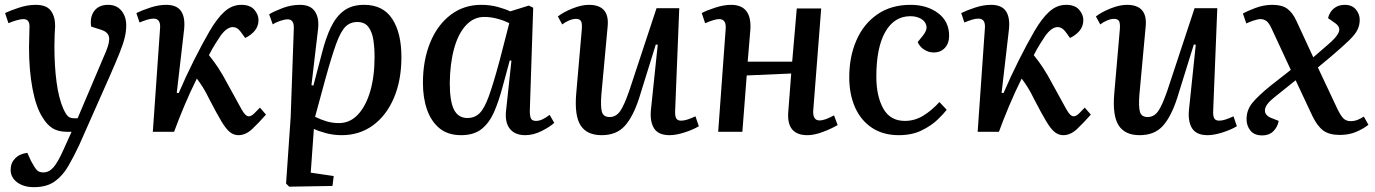

<svg xmlns="http://www.w3.org/2000/svg" viewBox="-20 -545 5686 794"><path d="M307 56Q285 103 262 142.5Q239 182 206 205.5Q173 229 120 229Q78 229 51 209Q24 189 24 157Q24 129 42.5 110Q61 91 93 87L108 120Q123 148 132 158Q141 168 159 168Q183 168 201.5 146.5Q220 125 243 73L276 0H257Q221 0 197.5 -14.5Q174 -29 155 -61Q129 -102 114.5 -178Q100 -254 100 -349Q100 -366 101 -393Q102 -420 102 -436Q102 -466 77 -466Q65 -466 46.5 -460.5Q28 -455 15 -449L1 -491Q19 -500 56 -512.5Q93 -525 128 -525Q172 -525 190 -501Q208 -477 208 -438Q207 -421 206 -400.5Q205 -380 205 -355Q205 -271 214 -204.5Q223 -138 242 -95Q253 -71 262 -63.5Q271 -56 285 -56H301L419 -334Q435 -373 430.5 -393Q426 -413 398 -422L357 -435Q351 -475 370 -500Q389 -525 427 -525Q462 -525 482 -501Q502 -477 502 -440Q502 -415 495.5 -388.5Q489 -362 473.5 -323.5Q458 -285 432 -226Z M711 -161 719 -160Q748 -228 782.5 -296.5Q817 -365 846 -415Q878 -470 909 -497.5Q940 -525 978 -525Q1014 -525 1031.5 -505Q1049 -485 1049 -462Q1049 -437 1034 -418.5Q1019 -400 994 -388L975 -414Q961 -433 943 -433Q918 -433 892 -397Q883 -384 870.5 -364Q858 -344 844 -317Q865 -291 882.5 -264.5Q900 -238 925 -191Q964 -120 979.5 -92Q995 -64 1009 -64Q1019 -64 1031.5 -76Q1044 -88 1055 -100L1080 -71Q1050 -37 1023 -11.5Q996 14 966 14Q947 14 931 1.5Q915 -11 895.5 -43.5Q876 -76 845 -136Q832 -163 819.5 -183Q807 -203 794 -220Q766 -164 741.5 -105.5Q717 -47 700 0H612L642 -429Q645 -468 615 -468Q603 -468 588.5 -463.5Q574 -459 557 -452L544 -491Q566 -502 601 -513.5Q636 -525 667 -525Q712 -525 729.5 -498Q747 -471 741 -420Z M1195 -426Q1197 -465 1170 -465Q1157 -465 1138 -458.5Q1119 -452 1108 -444L1093 -486Q1115 -499 1149.5 -512Q1184 -525 1221 -525Q1264 -525 1282.5 -497.5Q1301 -470 1295 -422L1268 -193L1276 -191L1311 -324Q1327 -388 1348.5 -432.5Q1370 -477 1402.5 -501Q1435 -525 1486 -525Q1564 -525 1602 -467Q1640 -409 1640 -309Q1640 -212 1608.5 -139Q1577 -66 1521.5 -26Q1466 14 1393 14Q1359 14 1327.5 5.5Q1296 -3 1278 -12L1265 169L1360 183L1355 224L1176 227L1163 214L1182 -60ZM1458 -454Q1428 -454 1408.5 -434.5Q1389 -415 1370.5 -364.5Q1352 -314 1326 -220L1283 -62Q1305 -51 1329.5 -43.5Q1354 -36 1382 -36Q1427 -36 1460 -71Q1493 -106 1511 -167.5Q1529 -229 1529 -310Q1529 -347 1524 -380Q1519 -413 1503.5 -433.5Q1488 -454 1458 -454Z M2171 -87Q2171 -64 2176 -54.5Q2181 -45 2197 -45Q2210 -45 2224.5 -52Q2239 -59 2253 -70L2272 -37Q2255 -21 2220.5 -3.5Q2186 14 2152 14Q2109 14 2088 -13Q2067 -40 2073 -90L2095 -294L2088 -295L2059 -188Q2043 -127 2023 -81.5Q2003 -36 1971 -11Q1939 14 1887 14Q1832 14 1797.5 -14.5Q1763 -43 1746 -91.5Q1729 -140 1729 -202Q1729 -296 1759 -369Q1789 -442 1843.5 -483.5Q1898 -525 1970 -525Q2007 -525 2039.5 -516Q2072 -507 2090 -498L2167 -522L2185 -513ZM1913 -57Q1943 -57 1963 -76.5Q1983 -96 2001.5 -147Q2020 -198 2046 -294L2086 -449Q2065 -460 2037 -467.5Q2009 -475 1983 -475Q1939 -475 1907 -440.5Q1875 -406 1858 -344.5Q1841 -283 1840 -202Q1840 -126 1857.5 -91.5Q1875 -57 1913 -57Z M2287 -477Q2310 -495 2347.5 -510Q2385 -525 2415 -525Q2501 -525 2493 -437L2467 -155Q2463 -105 2469 -83Q2475 -61 2501 -61Q2527 -61 2544 -84.5Q2561 -108 2583 -172L2695 -511H2789L2772 -87Q2771 -65 2776.5 -55.5Q2782 -46 2797 -46Q2809 -46 2824 -51Q2839 -56 2856 -64L2870 -23Q2847 -9 2811.5 2.5Q2776 14 2749 14Q2703 14 2685 -14Q2667 -42 2672 -92L2700 -360L2692 -361L2623 -139Q2598 -62 2563.5 -24Q2529 14 2468 14Q2407 14 2381 -26.5Q2355 -67 2363 -159L2386 -424Q2388 -449 2382.5 -458Q2377 -467 2362 -467Q2349 -467 2333.5 -460.5Q2318 -454 2305 -444Z M3252 -241 3068 -233 3050 0H2950L2981 -426Q2984 -466 2954 -466Q2936 -466 2896 -449L2882 -491Q2902 -502 2938 -513.5Q2974 -525 3003 -525Q3090 -525 3083 -422Q3080 -388 3077.5 -355.5Q3075 -323 3072 -290H3256L3275 -510H3376L3343 -87Q3341 -47 3369 -47Q3381 -47 3396 -52.5Q3411 -58 3429 -68L3444 -28Q3421 -14 3384.5 0Q3348 14 3319 14Q3231 14 3240 -85Z M3746 -525Q3813 -525 3859 -491Q3905 -457 3905 -397Q3905 -366 3887.5 -347Q3870 -328 3841 -328Q3820 -328 3801.5 -340Q3783 -352 3775 -371L3796 -397Q3815 -420 3811 -438.5Q3807 -457 3788.5 -467.5Q3770 -478 3745 -478Q3678 -478 3641 -413Q3604 -348 3604 -228Q3604 -148 3632.5 -96.5Q3661 -45 3722 -45Q3762 -45 3797 -66Q3832 -87 3865 -123L3895 -91Q3883 -75 3857 -50Q3831 -25 3791 -5.5Q3751 14 3697 14Q3632 14 3586 -16.5Q3540 -47 3516 -101Q3492 -155 3492 -226Q3492 -310 3521.5 -378Q3551 -446 3608 -485.5Q3665 -525 3746 -525Z M4122 -161 4130 -160Q4159 -228 4193.5 -296.5Q4228 -365 4257 -415Q4289 -470 4320 -497.5Q4351 -525 4389 -525Q4425 -525 4442.5 -505Q4460 -485 4460 -462Q4460 -437 4445 -418.5Q4430 -400 4405 -388L4386 -414Q4372 -433 4354 -433Q4329 -433 4303 -397Q4294 -384 4281.5 -364Q4269 -344 4255 -317Q4276 -291 4293.5 -264.5Q4311 -238 4336 -191Q4375 -120 4390.5 -92Q4406 -64 4420 -64Q4430 -64 4442.5 -76Q4455 -88 4466 -100L4491 -71Q4461 -37 4434 -11.5Q4407 14 4377 14Q4358 14 4342 1.5Q4326 -11 4306.5 -43.5Q4287 -76 4256 -136Q4243 -163 4230.5 -183Q4218 -203 4205 -220Q4177 -164 4152.5 -105.5Q4128 -47 4111 0H4023L4053 -429Q4056 -468 4026 -468Q4014 -468 3999.5 -463.5Q3985 -459 3968 -452L3955 -491Q3977 -502 4012 -513.5Q4047 -525 4078 -525Q4123 -525 4140.5 -498Q4158 -471 4152 -420Z M4512 -477Q4535 -495 4572.5 -510Q4610 -525 4640 -525Q4726 -525 4718 -437L4692 -155Q4688 -105 4694 -83Q4700 -61 4726 -61Q4752 -61 4769 -84.5Q4786 -108 4808 -172L4920 -511H5014L4997 -87Q4996 -65 5001.5 -55.5Q5007 -46 5022 -46Q5034 -46 5049 -51Q5064 -56 5081 -64L5095 -23Q5072 -9 5036.5 2.5Q5001 14 4974 14Q4928 14 4910 -14Q4892 -42 4897 -92L4925 -360L4917 -361L4848 -139Q4823 -62 4788.5 -24Q4754 14 4693 14Q4632 14 4606 -26.5Q4580 -67 4588 -159L4611 -424Q4613 -449 4607.5 -458Q4602 -467 4587 -467Q4574 -467 4558.5 -460.5Q4543 -454 4530 -444Z M5411 -308 5470 -359Q5507 -390 5516 -411Q5525 -432 5502 -449L5472 -470Q5478 -495 5496 -510Q5514 -525 5541 -525Q5571 -525 5587 -506Q5603 -487 5603 -463Q5603 -441 5593.5 -421.5Q5584 -402 5558 -377Q5532 -352 5484 -311L5430 -266L5510 -96Q5525 -65 5536.5 -54.5Q5548 -44 5565 -44Q5581 -44 5594.5 -49.5Q5608 -55 5620 -63L5639 -29Q5619 -13 5589 0Q5559 13 5521 13Q5477 13 5452.5 -5Q5428 -23 5408 -64L5338 -213L5248 -141Q5212 -112 5211 -89.5Q5210 -67 5240 -56L5268 -45Q5263 -19 5245.5 -2Q5228 15 5200 15Q5167 15 5151 -5Q5135 -25 5135 -52Q5135 -90 5159 -119.5Q5183 -149 5235 -191L5318 -256L5239 -426Q5227 -452 5216 -459Q5205 -466 5193 -466Q5182 -466 5164 -460Q5146 -454 5134 -448L5120 -489Q5137 -499 5171.5 -512Q5206 -525 5242 -525Q5282 -525 5304 -508.5Q5326 -492 5341 -459Z"/></svg>

Font: Literata 36pt Medium
Style: Italic
Weight: 500
Italic angle: -2°
Designer: Latin by Veronika Burian and Jose Scaglione. Greek by Irene Vlachou. Cyrillic by Vera Evstafieva
Foundry: TypeTogether
Version: Version 3.002